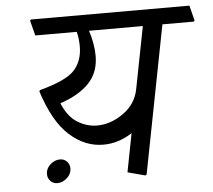

<svg xmlns="http://www.w3.org/2000/svg" viewBox="-49 -702 849 765"><g transform="rotate(-5 375.5 -319.5)"><path d="M507.3 5.9 502 9.3 432.1 -9.3 461.9 -163.1Q433.1 -145 405 -136.2Q377 -127.4 346.2 -127.4Q272.5 -127.4 210.9 -183.1Q149.4 -238.8 110.4 -361.3L113.8 -366.2Q220.7 -394.5 253.7 -431.6Q286.6 -468.8 286.6 -525.9Q286.6 -541 284.7 -557.4Q282.7 -573.7 279.3 -584.5H113.8L98.1 -645L102.1 -649.4H735.8L751 -588.9L747.6 -584.5H622.1ZM328.6 -584.5Q336.4 -561.5 341.3 -534.2Q346.2 -506.8 346.2 -482.9Q346.2 -417.5 306.4 -375Q266.6 -332.5 189.9 -306.6Q212.4 -251.5 250.2 -228.5Q288.1 -205.6 327.6 -205.6Q382.8 -205.6 433.6 -241.7Q484.4 -277.8 495.6 -336.9L543.9 -584.5ZM111.8 -30.3Q111.8 -51.8 129.4 -67.9Q147 -84 168.5 -84Q185.1 -84 196 -72.5Q207 -61 207 -44.9Q207 -22.9 189.2 -6.8Q171.4 9.3 150.4 9.3Q133.8 9.3 122.8 -2.2Q111.8 -13.7 111.8 -30.3Z"/></g></svg>

Font: Sitara
Style: Italic
Weight: 400
Italic angle: -11°
Designer: Neelakash Kshetrimayum
Foundry: Neelakash Kshetrimayum
Version: Version 1.000;PS Version 1.000;PS 1.0;hotconv 1.;hotconv 1.0